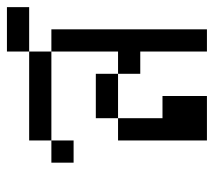

<svg xmlns="http://www.w3.org/2000/svg" viewBox="-51 -551 602 540"><g transform="rotate(-90 250.0 -281.0)"><path d="M500 -500V-562.5H375V-500H125V-437.5H62.5V-375H125V-437.5H375V-250H312.5V-187.5H375V0H437.5V-437.5H375V-500ZM125 -250Q125 -250 125 0H250Q250 0 250 -125H187.5Q187.5 -125 187.5 -250ZM187.5 -250H312.5V-312.5H187.5Z"/></g></svg>

Font: CalcUnifontExMono
Style: Regular
Weight: 500
Version: Version 15.0.06